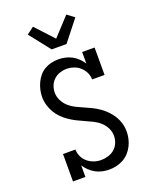

<svg xmlns="http://www.w3.org/2000/svg" viewBox="-178 -1085 955 1191"><g transform="rotate(-20 300.0 -489.5)"><path d="M333 8Q310 8 287 3Q264 -2 244 -13Q224 -24 207 -40Q190 -56 177 -76V0H95V-181H177Q177 -157 187.5 -134.5Q198 -112 216.5 -96.5Q235 -81 258 -73Q281 -65 305 -65Q329 -65 352.5 -72Q376 -79 394 -94.5Q412 -110 421.5 -133Q431 -156 431 -180Q431 -207 418.5 -231.5Q406 -256 386 -274Q366 -292 341.5 -304Q317 -316 292 -327Q267 -338 243 -350Q219 -362 197 -377Q175 -392 155.5 -411.5Q136 -431 122.5 -454.5Q109 -478 101.5 -504Q94 -530 94 -557Q94 -581 99.5 -604.5Q105 -628 115 -649.5Q125 -671 140.5 -689.5Q156 -708 176.5 -720Q197 -732 220.5 -737.5Q244 -743 268 -743Q291 -743 313.5 -738Q336 -733 356.5 -722Q377 -711 393.5 -695Q410 -679 423 -659V-735H505V-554H423Q423 -578 412.5 -600Q402 -622 384 -638Q366 -654 343 -662Q320 -670 296 -670Q273 -670 250.5 -662.5Q228 -655 211 -639Q194 -623 185.5 -601Q177 -579 177 -556Q177 -529 189.5 -504Q202 -479 222 -461Q242 -443 266 -431Q290 -419 315 -408.5Q340 -398 364 -386Q388 -374 410.5 -358.5Q433 -343 452 -323.5Q471 -304 485 -281Q499 -258 506.5 -231.5Q514 -205 514 -178Q514 -154 508.5 -130Q503 -106 492 -84.5Q481 -63 464.5 -45Q448 -27 426.5 -15Q405 -3 381 2.5Q357 8 333 8ZM251 -815 143 -952 190 -987 300 -868 410 -987 457 -952 349 -815Z"/></g></svg>

Font: Iosevka Plex Etoile
Style: Regular
Weight: 400
Designer: Belleve Invis
Foundry: Belleve Invis
Version: Version 25.1.1; ttfautohint (v1.8.4)